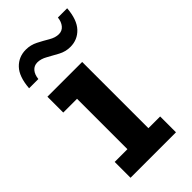

<svg xmlns="http://www.w3.org/2000/svg" viewBox="-194 -613 660 660"><g transform="rotate(-45 135.5 -283.0)"><path d="M21 0V-77H83V-322H16V-399H185V-77H242V0ZM193 -464Q170 -464 149.5 -475Q129 -486 110.5 -496.5Q92 -507 75 -507Q59 -507 49 -495.5Q39 -484 37 -464H-8Q-4 -517 19.5 -541.5Q43 -566 78 -566Q101 -566 121.5 -555.5Q142 -545 160.5 -534Q179 -523 196 -523Q212 -523 222 -535Q232 -547 234 -566H279Q275 -514 251.5 -489Q228 -464 193 -464Z"/></g></svg>

Font: Rokkitt SemiBold
Style: Regular
Weight: 600
Designer: Vernon Adams
Foundry: Vernon Adams
Version: Version 3.103